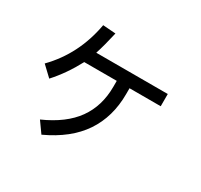

<svg xmlns="http://www.w3.org/2000/svg" viewBox="-165 -926 1293 1237"><g transform="rotate(30 481.0 -307.0)"><path d="M619 -402Q619 -232 535 -107Q451 18 277 98L220 18Q376 -51 450 -154.5Q524 -258 524 -402V-445H282Q220 -328 140 -240L66 -310Q226 -473 269 -712L364 -705Q341 -603 319 -536H851V-445H619Z"/></g></svg>

Font: Gmarket Sans TTF Medium
Style: Regular
Weight: 500
Designer: Creative Director : Sungho Lee; Art Director : Kiwoong Choi; Project Manager : Sori Yang, Jongwook Yoon; Font Designer :
Foundry: Sandoll Inc.
Version: Version 1.000;hotconv 1.0.109;makeotfexe 2.5.65596